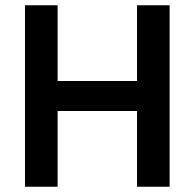

<svg xmlns="http://www.w3.org/2000/svg" viewBox="-20 -710 740 730"><path d="M75 0H199V-288H501V0H625V-690H501V-402H199V-690H75Z"/></svg>

Font: FREAK Grotesk
Style: Bold
Weight: 700
Designer: La Scuola Open Source
Foundry: La Scuola Open Source
Version: Version 1.000;PS 1.0;hotconv 1.0.72;makeotf.lib2.5.5900